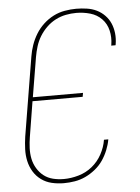

<svg xmlns="http://www.w3.org/2000/svg" viewBox="-53 -785 607 835"><g transform="rotate(-5 250.0 -367.5)"><path d="M192 8Q165 8 139.5 2Q114 -4 93.5 -19Q73 -34 60 -55.5Q47 -77 41.5 -102Q36 -127 37 -154Q38 -181 42 -208L99 -553Q103 -578 111.5 -602.5Q120 -627 134 -650Q148 -673 168 -691.5Q188 -710 211.5 -722Q235 -734 261 -738.5Q287 -743 311 -743Q335 -743 358 -739.5Q381 -736 400.5 -726.5Q420 -717 435.5 -701Q451 -685 459.5 -665Q468 -645 470.5 -622Q473 -599 469 -575L468 -570H449L450 -575Q455 -606 448 -636Q441 -666 420.5 -687Q400 -708 370.5 -716.5Q341 -725 310 -725Q287 -725 264 -720.5Q241 -716 219.5 -705Q198 -694 180 -676.5Q162 -659 149.5 -638.5Q137 -618 130 -595.5Q123 -573 119 -550L90 -376H309L306 -359H87L62 -205Q58 -181 57 -157Q56 -133 60.5 -110.5Q65 -88 77 -68Q89 -48 106.5 -34.5Q124 -21 146.5 -15.5Q169 -10 194 -10Q225 -10 258 -19.5Q291 -29 317.5 -50.5Q344 -72 360.5 -102.5Q377 -133 382 -165H401Q397 -142 387.5 -118.5Q378 -95 364 -74.5Q350 -54 329.5 -37.5Q309 -21 286.5 -10.5Q264 0 240 4Q216 8 192 8Z"/></g></svg>

Font: Iosevka Term Curly Th Obl
Style: Regular
Weight: 100
Italic angle: -9°
Designer: Belleve Invis
Foundry: Belleve Invis
Version: Version 32.3.0